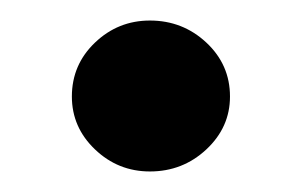

<svg xmlns="http://www.w3.org/2000/svg" viewBox="-20 -382 294 187"><path d="M126 -215Q95 -215 72.5 -236.5Q50 -258 50 -288Q50 -319 72.5 -340.5Q95 -362 126 -362Q158 -362 181 -340.5Q204 -319 204 -288Q204 -258 181 -236.5Q158 -215 126 -215Z"/></svg>

Font: Alumni Sans Thin Black
Style: Regular
Weight: 900
Version: Version 1.018